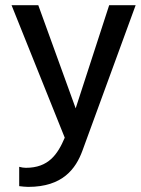

<svg xmlns="http://www.w3.org/2000/svg" viewBox="-20 -524 548 747"><path d="M80.6 128.9C72.8 128.9 63 127.4 54.7 125V200.2C66.9 201.7 79.1 203.1 89.8 203.1C223.6 203.1 274.9 132.8 300.8 62L507.8 -503.9H404.8L274.4 -102.5L128.9 -503.9H24.9L231.9 11.7C204.1 77.1 168.5 128.9 80.6 128.9Z"/></svg>

Font: Inder
Style: Regular
Weight: 400
Designer: Irina Smirnova
Foundry: Irina Smirnova
Version: Version 1.001